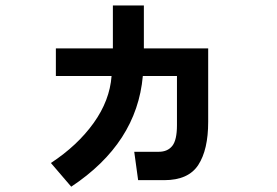

<svg xmlns="http://www.w3.org/2000/svg" viewBox="-20 -661 1040 720"><path d="M170.9 -49.8Q270.5 -115.2 331.1 -199.7Q391.6 -284.2 398.4 -376H189.5V-479.5H403.3V-640.6H519.5V-479.5H760.7V-204.1Q760.7 -99.6 723.6 -42.5Q686.5 14.6 595.7 14.6H498L483.4 -91.8H575.2Q608.4 -91.8 626 -113.8Q643.6 -135.7 643.6 -191.4V-376H515.6Q493.2 -124 247.1 39.1Z"/></svg>

Font: Gothic A1
Style: Bold
Weight: 700
Version: Version 2.50